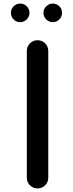

<svg xmlns="http://www.w3.org/2000/svg" viewBox="-20 -1040 409 1074"><path d="M250 -46Q250 -21 232.5 -3.5Q215 14 190 14Q165 14 147.5 -3.5Q130 -21 130 -46V-755Q130 -780 147.5 -797.5Q165 -815 190 -815Q215 -815 232.5 -797.5Q250 -780 250 -755ZM41 -968Q41 -989 56 -1004.5Q71 -1020 93 -1020Q114 -1020 129.5 -1005Q145 -990 145 -968Q145 -947 129.5 -931.5Q114 -916 93 -916Q71 -916 56 -931.5Q41 -947 41 -968ZM223 -968Q223 -989 238.5 -1004.5Q254 -1020 275 -1020Q297 -1020 312 -1005Q327 -990 327 -968Q327 -947 312 -931.5Q297 -916 275 -916Q254 -916 238.5 -931.5Q223 -947 223 -968Z"/></svg>

Font: Tsukimi Rounded
Style: Bold
Weight: 700
Designer: Takashi Funayama
Foundry: Takashi Funayama
Version: Version 1.032; ttfautohint (v1.8.3)